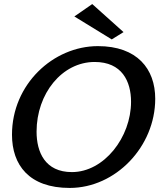

<svg xmlns="http://www.w3.org/2000/svg" viewBox="-20 -913 822 945"><path d="M39 -250C39 -101 123 12 323 12C549 12 744 -191 744 -427C744 -574 655 -686 462 -686C242 -686 39 -498 39 -250ZM160 -265C160 -452 285 -608 446 -608C580 -608 625 -513 625 -412C625 -237 492 -66 334 -66C202 -66 160 -164 160 -265ZM346 -832 530 -719 588 -755 434 -893Z"/></svg>

Font: KpSans
Style: BoldItalic
Weight: 700
Italic angle: -11°
Version: Version 0.66